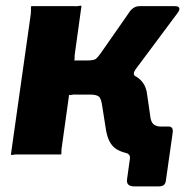

<svg xmlns="http://www.w3.org/2000/svg" viewBox="-20 -552 702 686"><path d="M460 114Q430 114 434 88L444 16Q447 -2 428 -6L504 -100H582Q600 -100 597 -78L573 91Q572 103 566 108.5Q560 114 546 114ZM19 0 90 -502Q91 -515 90.5 -522.5Q90 -530 93 -530H243Q256 -529 263 -531Q270 -533 271 -530L248 -364Q246 -352 246.5 -344Q247 -336 244 -336H331L401 -296Q450 -292 475 -272.5Q500 -253 505 -219L518 -129Q522 -111 532 -105.5Q542 -100 552 -100Q566 -100 564 -86L555 -15Q554 -6 548.5 -3Q543 0 530 0H481Q428 0 397 -18.5Q366 -37 358 -92L346 -168Q342 -201 332.5 -207.5Q323 -214 303 -214H255Q243 -215 235.5 -213Q228 -211 227 -214L201 -28Q199 -16 199.5 -8Q200 0 197 0H47Q36 -1 28 1Q20 3 19 0ZM293 -265 292 -336Q316 -336 323 -342Q330 -348 340 -362L439 -504Q446 -516 456 -523Q466 -530 479 -530H605Q618 -530 620.5 -523.5Q623 -517 614 -505L465 -305Q452 -287 464 -279Z"/></svg>

Font: Libre Franklin ExtraBold
Style: Italic
Weight: 800
Italic angle: -8°
Designer: Pablo Impallari, Rodrigo Fuenzalida, Nhung Nguyen
Foundry: Impallari Type
Version: Version 3.000